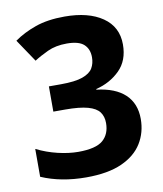

<svg xmlns="http://www.w3.org/2000/svg" viewBox="-83 -791 737 869"><g transform="rotate(-10 286.0 -357.0)"><path d="M511 -554Q511 -480 466.5 -436Q422 -392 357 -376V-373Q443 -363 487.5 -321Q532 -279 532 -208Q532 -146 501.5 -96.5Q471 -47 407.5 -18.5Q344 10 244 10Q128 10 38 -29V-157Q84 -134 134.5 -122Q185 -110 228 -110Q309 -110 341.5 -138Q374 -166 374 -217Q374 -247 359 -267.5Q344 -288 306.5 -298.5Q269 -309 202 -309H148V-425H203Q269 -425 303.5 -437.5Q338 -450 350.5 -471.5Q363 -493 363 -521Q363 -559 339.5 -580.5Q316 -602 261 -602Q210 -602 172.5 -584.5Q135 -567 109 -550L39 -654Q81 -684 137.5 -704Q194 -724 272 -724Q382 -724 446.5 -679.5Q511 -635 511 -554Z"/></g></svg>

Font: Noto Sans Thaana
Style: Bold
Weight: 700
Designer: David Williams
Foundry: Google Inc.
Version: Version 3.001; ttfautohint (v1.8.4.7-5d5b)